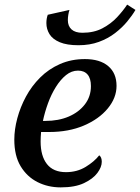

<svg xmlns="http://www.w3.org/2000/svg" viewBox="-20 -802 607 832"><path d="M320 -606Q270 -606 239 -619Q208 -632 194.5 -654Q181 -676 181 -702Q181 -712 182.5 -721Q184 -730 187 -738L281 -759Q278 -750 276 -738Q274 -726 274 -715Q274 -689 290 -674.5Q306 -660 337 -660Q387 -660 424 -679.5Q461 -699 487.5 -727.5Q514 -756 531 -782L567 -759Q553 -735 531 -708.5Q509 -682 478.5 -658.5Q448 -635 408.5 -620.5Q369 -606 320 -606ZM243 10Q188 10 142.5 -13Q97 -36 69.5 -81.5Q42 -127 42 -197Q42 -241 55 -289.5Q68 -338 92.5 -383.5Q117 -429 154 -466Q191 -503 240 -524.5Q289 -546 348 -546Q413 -546 449 -515.5Q485 -485 485 -430Q485 -378 447 -332Q409 -286 343.5 -258Q278 -230 193 -230H158Q157 -219 156.5 -208.5Q156 -198 156 -189Q156 -126 183.5 -91Q211 -56 266 -56Q314 -56 351.5 -79Q389 -102 410 -129Q421 -121 421 -101Q421 -78 402 -52.5Q383 -27 344 -8.5Q305 10 243 10ZM176 -278Q234 -278 278 -297Q322 -316 348 -350Q374 -384 374 -429Q374 -462 359.5 -479Q345 -496 318 -496Q290 -496 266 -476.5Q242 -457 222 -425Q202 -393 188 -354.5Q174 -316 166 -278Z"/></svg>

Font: ET Text
Style: Italic
Weight: 470
Italic angle: -12°
Designer: Monotype Design Team
Foundry: Monotype Imaging Inc.
Version: Version 2.009